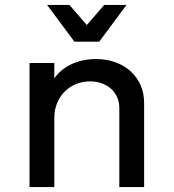

<svg xmlns="http://www.w3.org/2000/svg" viewBox="-20 -754 700 774"><path d="M461 -319V0H561V-339C561 -443 481 -516 367 -516C293 -516 232 -486 199 -438V-500H99V0H199V-280C199 -364 262 -427 345 -426C413 -425 461 -381 461 -319ZM170 -734 280 -586H380L490 -734H400L330 -653L260 -734Z"/></svg>

Font: Uncut Plan8
Style: Regular
Weight: 400
Designer: Kasper Nordkvist
Foundry: UNCUT.wtf
Version: Version 1.002;Glyphs 3.1.2 (3151)